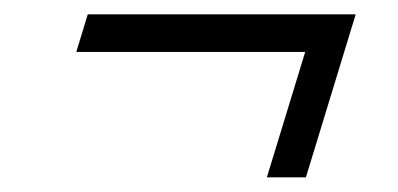

<svg xmlns="http://www.w3.org/2000/svg" viewBox="-20 -358 556 268"><path d="M102.5 -338H476.5L407 -110.5H352.5L406 -285.5H86.5Z"/></svg>

Font: Newsreader 16pt Medium
Style: Italic
Weight: 500
Italic angle: -17°
Designer: Hugues Gentile
Foundry: Production Type
Version: Version 1.003